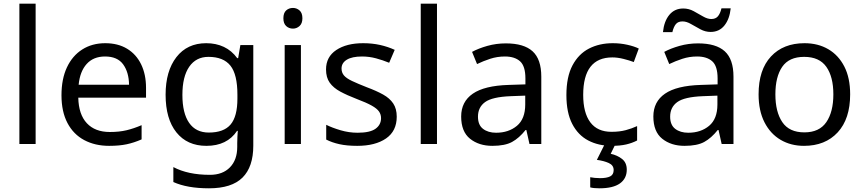

<svg xmlns="http://www.w3.org/2000/svg" viewBox="-20 -780 4679 1040"><path d="M173 0H85V-760H173Z M550 -546Q619 -546 668.5 -516Q718 -486 744.5 -431.5Q771 -377 771 -304V-251H404Q406 -160 450.5 -112.5Q495 -65 575 -65Q626 -65 665.5 -74.5Q705 -84 747 -102V-25Q706 -7 666 1.5Q626 10 571 10Q495 10 436.5 -21Q378 -52 345.5 -113.5Q313 -175 313 -264Q313 -352 342.5 -415Q372 -478 425.5 -512Q479 -546 550 -546ZM549 -474Q486 -474 449.5 -433.5Q413 -393 406 -321H679Q678 -389 647 -431.5Q616 -474 549 -474Z M1097 -546Q1150 -546 1192.5 -526Q1235 -506 1265 -465H1270L1282 -536H1352V9Q1352 124 1293.5 182Q1235 240 1112 240Q994 240 919 206V125Q998 167 1117 167Q1186 167 1225.5 126.5Q1265 86 1265 16V-5Q1265 -17 1266 -39.5Q1267 -62 1268 -71H1264Q1210 10 1098 10Q994 10 935.5 -63Q877 -136 877 -267Q877 -395 935.5 -470.5Q994 -546 1097 -546ZM1109 -472Q1042 -472 1005 -418.5Q968 -365 968 -266Q968 -167 1004.5 -114.5Q1041 -62 1111 -62Q1192 -62 1229 -105.5Q1266 -149 1266 -246V-267Q1266 -377 1228 -424.5Q1190 -472 1109 -472Z M1567 -737Q1587 -737 1602.5 -723.5Q1618 -710 1618 -681Q1618 -653 1602.5 -639Q1587 -625 1567 -625Q1545 -625 1530 -639Q1515 -653 1515 -681Q1515 -710 1530 -723.5Q1545 -737 1567 -737ZM1610 -536V0H1522V-536Z M2129 -148Q2129 -70 2071 -30Q2013 10 1915 10Q1859 10 1818.5 1Q1778 -8 1747 -24V-104Q1779 -88 1824.5 -74.5Q1870 -61 1917 -61Q1984 -61 2014 -82.5Q2044 -104 2044 -140Q2044 -160 2033 -176Q2022 -192 1993.5 -208Q1965 -224 1912 -244Q1860 -264 1823 -284Q1786 -304 1766 -332Q1746 -360 1746 -404Q1746 -472 1801.5 -509Q1857 -546 1947 -546Q1996 -546 2038.5 -536.5Q2081 -527 2118 -510L2088 -440Q2054 -454 2017 -464Q1980 -474 1941 -474Q1887 -474 1858.5 -456.5Q1830 -439 1830 -409Q1830 -387 1843 -371.5Q1856 -356 1886.5 -341.5Q1917 -327 1968 -307Q2019 -288 2055 -268Q2091 -248 2110 -219.5Q2129 -191 2129 -148Z M2347 0H2259V-760H2347Z M2720 -545Q2818 -545 2865 -502Q2912 -459 2912 -365V0H2848L2831 -76H2827Q2792 -32 2753.5 -11Q2715 10 2647 10Q2574 10 2526 -28.5Q2478 -67 2478 -149Q2478 -229 2541 -272.5Q2604 -316 2735 -320L2826 -323V-355Q2826 -422 2797 -448Q2768 -474 2715 -474Q2673 -474 2635 -461.5Q2597 -449 2564 -433L2537 -499Q2572 -518 2620 -531.5Q2668 -545 2720 -545ZM2746 -259Q2646 -255 2607.5 -227Q2569 -199 2569 -148Q2569 -103 2596.5 -82Q2624 -61 2667 -61Q2735 -61 2780 -98.5Q2825 -136 2825 -214V-262Z M3293 10Q3222 10 3166.5 -19Q3111 -48 3079.5 -109Q3048 -170 3048 -265Q3048 -364 3081 -426Q3114 -488 3170.5 -517Q3227 -546 3299 -546Q3340 -546 3378 -537.5Q3416 -529 3440 -517L3413 -444Q3389 -453 3357 -461Q3325 -469 3297 -469Q3139 -469 3139 -266Q3139 -169 3177.5 -117.5Q3216 -66 3292 -66Q3336 -66 3369.5 -75Q3403 -84 3431 -97V-19Q3404 -5 3371.5 2.5Q3339 10 3293 10ZM3375 139Q3375 187 3338 213.5Q3301 240 3227 240Q3195 240 3177 235V180Q3186 182 3201 183.5Q3216 185 3230 185Q3266 185 3285 175.5Q3304 166 3304 141Q3304 115 3277.5 103Q3251 91 3213 86L3256 0H3314L3288 53Q3324 61 3349.5 81Q3375 101 3375 139Z M3761 -545Q3859 -545 3906 -502Q3953 -459 3953 -365V0H3889L3872 -76H3868Q3833 -32 3794.5 -11Q3756 10 3688 10Q3615 10 3567 -28.5Q3519 -67 3519 -149Q3519 -229 3582 -272.5Q3645 -316 3776 -320L3867 -323V-355Q3867 -422 3838 -448Q3809 -474 3756 -474Q3714 -474 3676 -461.5Q3638 -449 3605 -433L3578 -499Q3613 -518 3661 -531.5Q3709 -545 3761 -545ZM3787 -259Q3687 -255 3648.5 -227Q3610 -199 3610 -148Q3610 -103 3637.5 -82Q3665 -61 3708 -61Q3776 -61 3821 -98.5Q3866 -136 3866 -214V-262ZM3571 -606Q3577 -665 3605.5 -699.5Q3634 -734 3681 -734Q3711 -734 3737.5 -719.5Q3764 -705 3788 -691Q3812 -677 3833 -677Q3856 -677 3868.5 -691.5Q3881 -706 3888 -735H3938Q3932 -677 3904 -642Q3876 -607 3829 -607Q3801 -607 3774.5 -621Q3748 -635 3723.5 -649.5Q3699 -664 3677 -664Q3653 -664 3641 -649.5Q3629 -635 3622 -606Z M4585 -269Q4585 -136 4517.5 -63Q4450 10 4335 10Q4264 10 4208.5 -22.5Q4153 -55 4121 -117.5Q4089 -180 4089 -269Q4089 -402 4156 -474Q4223 -546 4338 -546Q4411 -546 4466.5 -513.5Q4522 -481 4553.5 -419.5Q4585 -358 4585 -269ZM4180 -269Q4180 -174 4217.5 -118.5Q4255 -63 4337 -63Q4418 -63 4456 -118.5Q4494 -174 4494 -269Q4494 -364 4456 -418Q4418 -472 4336 -472Q4254 -472 4217 -418Q4180 -364 4180 -269Z"/></svg>

Font: Noto Sans Elymaic
Style: Regular
Weight: 400
Designer: Morgane Pierson
Foundry: Google LLC
Version: Version 1.002; ttfautohint (v1.8.4.7-5d5b)